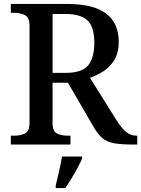

<svg xmlns="http://www.w3.org/2000/svg" viewBox="-20 -734 717 975"><path d="M35 0V-45H52Q83 -45 106.5 -56Q130 -67 130 -110V-603Q130 -646 106 -657.5Q82 -669 52 -669H35V-714H319Q455 -714 519 -665Q583 -616 583 -522Q583 -467 561.5 -431Q540 -395 506.5 -373Q473 -351 437 -339L570 -126Q596 -85 619.5 -65Q643 -45 673 -45H677V0H657Q596 0 559.5 -6.5Q523 -13 500 -32.5Q477 -52 455 -90L325 -314H247V-110Q247 -67 269.5 -56Q292 -45 323 -45H338V0ZM313 -364Q396 -364 427.5 -402Q459 -440 459 -517Q459 -596 425 -629.5Q391 -663 311 -663H247V-364ZM263 208Q271 176 280 136Q289 96 295 61H397V71Q388 92 373.5 119Q359 146 342.5 173Q326 200 311 221H263Z"/></svg>

Font: Noto Serif Lao Medium
Style: Regular
Weight: 500
Designer: Monotype Design Team
Foundry: Monotype Imaging Inc.
Version: Version 2.003; ttfautohint (v1.8.4.7-5d5b)